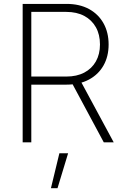

<svg xmlns="http://www.w3.org/2000/svg" viewBox="-20 -748 658 1009"><path d="M99.1 0V-727.5H329.6Q397.9 -727.5 447.5 -700.7Q497.1 -673.8 523.9 -625.7Q550.8 -577.6 550.8 -514.2Q550.8 -451.2 523.9 -403.8Q497.1 -356.4 447.3 -329.8Q397.5 -303.2 329.1 -303.2H124V-345.7H328.6Q383.3 -345.7 422.9 -366.5Q462.4 -387.2 483.9 -425.3Q505.4 -463.4 505.4 -514.2Q505.4 -566.4 483.9 -604.7Q462.4 -643.1 422.9 -664.3Q383.3 -685.5 328.1 -685.5H144.5V0ZM525.4 0 348.1 -330.1H399.4L577.6 0ZM247.6 241.2 292 57.6H337.9L282.2 241.2Z"/></svg>

Font: Inter 18pt ExtraLight
Style: Regular
Weight: 250
Designer: Rasmus Andersson
Foundry: rsms
Version: Version 4.001;git-66647c0bb